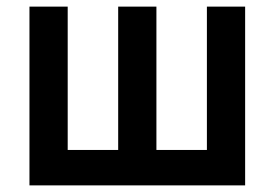

<svg xmlns="http://www.w3.org/2000/svg" viewBox="-20 -560 830 580"><path d="M69 0H720.5V-540H605V-107H452.5V-540H337V-107H184.5V-540H69Z"/></svg>

Font: Eudonet
Style: Bold
Weight: 700
Designer: Mikhail Sharanda
Foundry: Mikhail Sharanda
Version: Version 4.503;Glyphs 3.1.2 (3151)